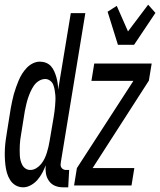

<svg xmlns="http://www.w3.org/2000/svg" viewBox="-36 -791 683 819"><path d="M255 8H232Q214 8 198.5 1.5Q183 -5 173 -19Q163 -33 160 -50.5Q157 -68 159 -86Q153 -70 144.5 -54Q136 -38 124 -24Q112 -10 95.5 -1Q79 8 63 8Q45 8 30.5 -0.5Q16 -9 7 -23.5Q-2 -38 -6.5 -54Q-11 -70 -13 -87.5Q-15 -105 -15.5 -122.5Q-16 -140 -15 -158Q-14 -176 -11.5 -194Q-9 -212 -6 -230L10 -330Q13 -345 16 -360Q19 -375 23 -389.5Q27 -404 32.5 -419Q38 -434 44 -448.5Q50 -463 58.5 -476.5Q67 -490 78.5 -502Q90 -514 104.5 -521Q119 -528 134 -528Q148 -528 160.5 -523Q173 -518 181.5 -508.5Q190 -499 195.5 -486.5Q201 -474 204.5 -461.5Q208 -449 210 -435.5Q212 -422 212 -408L266 -735H328L224 -102Q223 -96 222.5 -89.5Q222 -83 225 -77.5Q228 -72 233.5 -69Q239 -66 245 -66H259ZM93 -66Q106 -66 118 -73Q130 -80 139 -91Q148 -102 154 -114.5Q160 -127 164 -140Q168 -153 171 -166Q174 -179 176 -192L193 -292Q195 -304 196.5 -316Q198 -328 199 -339.5Q200 -351 200.5 -363Q201 -375 200 -386Q199 -397 197 -408.5Q195 -420 191 -430Q187 -440 177.5 -447Q168 -454 157 -454Q143 -454 130 -446Q117 -438 108.5 -425.5Q100 -413 94 -399.5Q88 -386 83.5 -372.5Q79 -359 76 -345.5Q73 -332 70 -318L54 -218Q52 -207 50.5 -195.5Q49 -184 48.5 -173Q48 -162 48 -150.5Q48 -139 48.5 -128.5Q49 -118 51.5 -107.5Q54 -97 59 -87.5Q64 -78 73 -72Q82 -66 93 -66ZM467 -600 423 -741 462 -766 510 -657 596 -771 627 -736 536 -600ZM525 0H280L292 -74L533 -446H354L366 -520H611L599 -447L359 -74H537Z"/></svg>

Font: Iosevka Extended
Style: Italic
Weight: 400
Width: 7
Italic angle: -9°
Monospace: yes
Designer: Belleve Invis
Foundry: Belleve Invis
Version: Version 32.5.0; ttfautohint (v1.8.4)